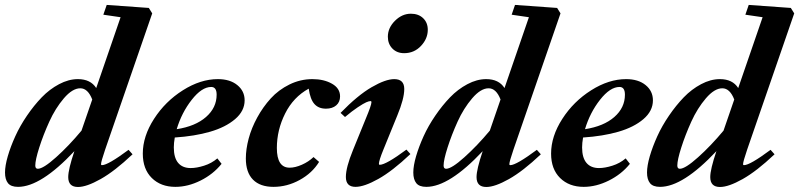

<svg xmlns="http://www.w3.org/2000/svg" viewBox="-31 -745 3234 777"><path d="M42 11.2Q13.2 11.2 1.2 -3.9Q-10.7 -19 -10.7 -46.9Q-10.7 -74.2 0.5 -112.8Q11.7 -151.4 30.8 -193.4Q49.8 -235.4 78.1 -276.9Q106.4 -318.4 137.9 -351.1Q169.4 -383.8 208 -404.3Q246.6 -424.8 284.2 -424.8Q335.4 -424.8 358.4 -388.7L457 -675.3L387.2 -685.5L400.9 -725.1L571.3 -712.9L585 -690.9L394.5 -139.6Q377.9 -90.8 377.9 -80.6Q377.9 -76.7 381.8 -76.7Q405.8 -76.7 489.3 -138.7L505.4 -120.6Q433.1 -52.2 376.2 -20.3Q319.3 11.7 284.7 11.7Q245.1 11.7 245.1 -28.3Q245.1 -59.6 270 -133.3Q134.3 11.2 42 11.2ZM111.8 -75.2Q111.8 -62 122.1 -62Q144 -62 195.8 -108.4Q247.6 -154.8 298.8 -216.3L342.3 -342.3Q324.7 -387.7 293.9 -387.7Q262.2 -387.7 227.5 -347.2Q192.9 -306.6 168.5 -252.7Q144 -198.7 127.9 -148.2Q111.8 -97.7 111.8 -75.2Z M678.7 11.2Q619.6 11.2 583.3 -24.7Q546.9 -60.5 546.9 -123.5Q546.9 -193.4 592.3 -263.9Q637.7 -334.5 709 -379.6Q780.3 -424.8 850.6 -424.8Q899.9 -424.8 929.4 -400.6Q959 -376.5 959 -338.9Q959 -295.9 920.4 -262.9Q881.8 -230 819.3 -211.9Q756.8 -193.8 676.3 -188.5Q672.4 -166.5 672.4 -148.4Q672.4 -106.9 689.9 -85.9Q707.5 -64.9 740.7 -64.9Q764.6 -64.9 794.9 -74.5Q825.2 -84 848.6 -104L865.7 -82Q832 -40 780.8 -14.4Q729.5 11.2 678.7 11.2ZM823.7 -393.1Q785.6 -393.1 744.9 -341.1Q704.1 -289.1 684.1 -222.2Q759.8 -233.9 802.7 -271.5Q845.7 -309.1 845.7 -361.8Q845.7 -393.1 823.7 -393.1Z M1075.7 11.2Q1021.5 11.2 992.7 -18.1Q963.9 -47.4 963.9 -104Q963.9 -141.1 975.3 -184.1Q986.8 -227.1 1010 -269.5Q1033.2 -312 1064.7 -346.7Q1096.2 -381.3 1140.4 -403.1Q1184.6 -424.8 1233.4 -424.8Q1279.8 -424.8 1312.5 -406.2Q1345.2 -387.7 1345.2 -355Q1345.2 -332 1329.6 -318.6Q1314 -305.2 1288.1 -305.2Q1258.3 -305.2 1241.5 -324Q1224.6 -342.8 1218.3 -386.2Q1156.2 -352.1 1122.8 -285.4Q1089.4 -218.8 1089.4 -146Q1089.4 -66.4 1141.1 -66.4Q1163.6 -66.4 1190.7 -78.4Q1217.8 -90.3 1237.8 -109.4L1260.3 -89.8Q1232.4 -44.4 1181.6 -16.6Q1130.9 11.2 1075.7 11.2Z M1604.5 -529.8Q1575.2 -529.8 1556.9 -548.6Q1538.6 -567.4 1538.6 -596.2Q1538.6 -632.3 1567.4 -660.9Q1596.2 -689.5 1631.8 -689.5Q1662.6 -689.5 1681.4 -671.4Q1700.2 -653.3 1700.2 -624.5Q1700.2 -588.4 1672.6 -559.1Q1645 -529.8 1604.5 -529.8ZM1407.7 11.2Q1368.7 11.2 1368.7 -28.8Q1368.7 -67.4 1397.5 -137.7L1449.2 -264.6Q1472.2 -319.3 1472.2 -331.5Q1472.2 -335.9 1468.3 -335.9Q1462.4 -335.9 1451.2 -331.1Q1439.9 -326.2 1416.7 -310.8Q1393.6 -295.4 1365.2 -271.5L1347.2 -288.1Q1416.5 -359.4 1472.9 -392.1Q1529.3 -424.8 1564.5 -424.8Q1605 -424.8 1605 -384.8Q1605 -345.7 1577.1 -278.3L1521 -140.6Q1502.4 -95.2 1502.4 -82Q1502.4 -78.1 1505.9 -78.1Q1530.8 -78.1 1613.8 -139.6L1629.9 -121.6Q1557.1 -52.7 1500 -20.8Q1442.9 11.2 1407.7 11.2Z M1694.3 11.2Q1665.5 11.2 1653.6 -3.9Q1641.6 -19 1641.6 -46.9Q1641.6 -74.2 1652.8 -112.8Q1664.1 -151.4 1683.1 -193.4Q1702.1 -235.4 1730.5 -276.9Q1758.8 -318.4 1790.3 -351.1Q1821.8 -383.8 1860.4 -404.3Q1898.9 -424.8 1936.5 -424.8Q1987.8 -424.8 2010.7 -388.7L2109.4 -675.3L2039.6 -685.5L2053.2 -725.1L2223.6 -712.9L2237.3 -690.9L2046.9 -139.6Q2030.3 -90.8 2030.3 -80.6Q2030.3 -76.7 2034.2 -76.7Q2058.1 -76.7 2141.6 -138.7L2157.7 -120.6Q2085.4 -52.2 2028.6 -20.3Q1971.7 11.7 1937 11.7Q1897.5 11.7 1897.5 -28.3Q1897.5 -59.6 1922.4 -133.3Q1786.6 11.2 1694.3 11.2ZM1764.2 -75.2Q1764.2 -62 1774.4 -62Q1796.4 -62 1848.1 -108.4Q1899.9 -154.8 1951.2 -216.3L1994.6 -342.3Q1977.1 -387.7 1946.3 -387.7Q1914.6 -387.7 1879.9 -347.2Q1845.2 -306.6 1820.8 -252.7Q1796.4 -198.7 1780.3 -148.2Q1764.2 -97.7 1764.2 -75.2Z M2331.1 11.2Q2272 11.2 2235.6 -24.7Q2199.2 -60.5 2199.2 -123.5Q2199.2 -193.4 2244.6 -263.9Q2290 -334.5 2361.3 -379.6Q2432.6 -424.8 2502.9 -424.8Q2552.2 -424.8 2581.8 -400.6Q2611.3 -376.5 2611.3 -338.9Q2611.3 -295.9 2572.8 -262.9Q2534.2 -230 2471.7 -211.9Q2409.2 -193.8 2328.6 -188.5Q2324.7 -166.5 2324.7 -148.4Q2324.7 -106.9 2342.3 -85.9Q2359.9 -64.9 2393.1 -64.9Q2417 -64.9 2447.3 -74.5Q2477.5 -84 2501 -104L2518.1 -82Q2484.4 -40 2433.1 -14.4Q2381.8 11.2 2331.1 11.2ZM2476.1 -393.1Q2438 -393.1 2397.2 -341.1Q2356.4 -289.1 2336.4 -222.2Q2412.1 -233.9 2455.1 -271.5Q2498 -309.1 2498 -361.8Q2498 -393.1 2476.1 -393.1Z M2640.1 11.2Q2611.3 11.2 2599.4 -3.9Q2587.4 -19 2587.4 -46.9Q2587.4 -74.2 2598.6 -112.8Q2609.9 -151.4 2628.9 -193.4Q2647.9 -235.4 2676.3 -276.9Q2704.6 -318.4 2736.1 -351.1Q2767.6 -383.8 2806.2 -404.3Q2844.7 -424.8 2882.3 -424.8Q2933.6 -424.8 2956.5 -388.7L3055.2 -675.3L2985.4 -685.5L2999 -725.1L3169.4 -712.9L3183.1 -690.9L2992.7 -139.6Q2976.1 -90.8 2976.1 -80.6Q2976.1 -76.7 2980 -76.7Q3003.9 -76.7 3087.4 -138.7L3103.5 -120.6Q3031.2 -52.2 2974.4 -20.3Q2917.5 11.7 2882.8 11.7Q2843.3 11.7 2843.3 -28.3Q2843.3 -59.6 2868.2 -133.3Q2732.4 11.2 2640.1 11.2ZM2710 -75.2Q2710 -62 2720.2 -62Q2742.2 -62 2793.9 -108.4Q2845.7 -154.8 2897 -216.3L2940.4 -342.3Q2922.9 -387.7 2892.1 -387.7Q2860.4 -387.7 2825.7 -347.2Q2791 -306.6 2766.6 -252.7Q2742.2 -198.7 2726.1 -148.2Q2710 -97.7 2710 -75.2Z"/></svg>

Font: Elstob 18pt ExtraBold
Style: Italic
Weight: 800
Italic angle: -20°
Designer: Peter S. Baker
Version: Version 1.015